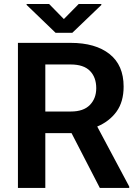

<svg xmlns="http://www.w3.org/2000/svg" viewBox="-20 -921 675 941"><path d="M469.2 0 330.6 -268.6H202.1V0H67.9V-710.9H326.2Q447.8 -710.9 516.8 -656.2Q585.9 -601.6 585.9 -496.6Q585.9 -422.4 551.3 -374.3Q516.6 -326.2 456.5 -300.8L613.3 -6.8V0ZM326.2 -605H202.1V-374.5H327.6Q389.2 -374.5 420.4 -406.5Q451.7 -438.5 451.7 -488.8Q451.7 -542 420.9 -573.5Q390.1 -605 326.2 -605ZM220.7 -901.4 293 -827.6 365.7 -901.4H476.6V-896.5L334.5 -760.3H252.4L110.4 -897V-901.4Z"/></svg>

Font: Vazirmatn RD SemiBold
Style: Regular
Weight: 600
Designer: Saber Rastikerdar
Foundry: Saber Rastikerdar
Version: Version 32.102